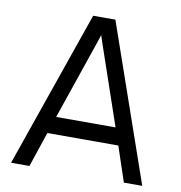

<svg xmlns="http://www.w3.org/2000/svg" viewBox="-82 -809 833 885"><g transform="rotate(10 335.0 -366.5)"><path d="M283 -733H387L642 0H556L501 -164H169L114 0H28ZM474 -244 348 -612 321 -694H349L322 -612L196 -244Z"/></g></svg>

Font: Kreadon
Style: Regular
Weight: 400
Designer: kohakuno
Foundry: StudioGnu
Version: Version 1.000;Glyphs 3.1.2 (3151)